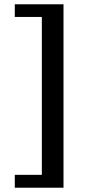

<svg xmlns="http://www.w3.org/2000/svg" viewBox="-20 -758 427 895"><path d="M276 117H175V-738H276ZM276 117H49V57H276ZM276 -679H49V-738H276Z"/></svg>

Font: Montagu Slab 24pt
Style: Regular
Weight: 400
Designer: Florian Karsten
Foundry: Florian Karsten
Version: Version 1.000